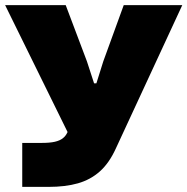

<svg xmlns="http://www.w3.org/2000/svg" viewBox="-30 -564 733 751"><path d="M57 167V-5H133Q165 -5 184.5 -9.5Q204 -14 215.5 -23Q227 -32 233 -45L240 -59V-36L-10 -544H227L310 -324L338 -238H347L374 -324L454 -544H683L423 17Q397 74 360.5 106.5Q324 139 275 153Q226 167 160 167Z"/></svg>

Font: Mona Sans Expanded Black
Style: Regular
Weight: 900
Width: 7
Designer: Deni Anggara
Foundry: GitHub
Version: Version 2.000